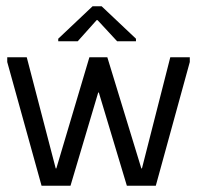

<svg xmlns="http://www.w3.org/2000/svg" viewBox="-20 -590 644 610"><path d="M204 0 292 -296H294L383 0H475L583 -393V-408H521L431 -55H429L321 -408H264L159 -55H157L65 -408H3V-393L112 0ZM165 -459H227L287 -526H290L352 -459H412V-467L303 -570H274L165 -467Z"/></svg>

Font: OSH Darker Grotesque Medium
Style: Regular
Weight: 500
Designer: Gabriel Lam
Foundry: TypeRant
Version: Version 1.000;Glyphs 3.1.1 (3148)